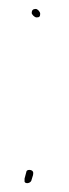

<svg xmlns="http://www.w3.org/2000/svg" viewBox="-20 -457 155 430"><path d="M35 -50C37 -45 47 -46 50 -52L54 -65C54 -68 55 -69 54 -72C52 -78 39 -78 39 -72L35 -57ZM51 -428C51 -425 57 -418 62 -418C68 -418 70 -420 70 -426C70 -431 64 -437 60 -437C54 -437 51 -434 51 -428Z"/></svg>

Font: Stray Cat
Style: ExLtCn
Weight: 200
Version: Version 1.0